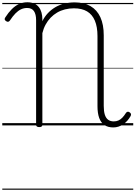

<svg xmlns="http://www.w3.org/2000/svg" viewBox="-20 -1101 1190 1686"><path d="M975 18Q928 18 897 -3Q866 -24 851 -65.5Q836 -107 836 -169V-784Q836 -865 813 -919.5Q790 -974 744.5 -1001Q699 -1028 629 -1028Q588 -1028 550.5 -1018.5Q513 -1009 481.5 -990.5Q450 -972 424.5 -945.5Q399 -919 380.5 -885Q362 -851 352 -810V-5Q352 5 345.5 10Q339 15 325 15Q311 15 304 10Q297 5 297 -5V-924Q297 -976 278 -1003.5Q259 -1031 218 -1031Q189 -1031 164 -1019Q139 -1007 115.5 -983Q92 -959 67 -921Q60 -912 52.5 -910Q45 -908 34 -915Q22 -923 21 -931Q20 -939 27 -949Q54 -991 83.5 -1020.5Q113 -1050 146.5 -1065.5Q180 -1081 220 -1081Q255 -1081 280 -1070Q305 -1059 321 -1038.5Q337 -1018 344.5 -990.5Q352 -963 352 -930V-915Q371 -954 399.5 -984.5Q428 -1015 464 -1036.5Q500 -1058 543.5 -1069Q587 -1080 636 -1080Q718 -1080 775 -1047Q832 -1014 861.5 -949.5Q891 -885 891 -791V-171Q891 -124 900.5 -94Q910 -64 929.5 -49.5Q949 -35 979 -35Q1001 -35 1019.5 -43Q1038 -51 1054 -67.5Q1070 -84 1085 -108Q1091 -117 1099 -119.5Q1107 -122 1118 -115Q1128 -108 1130 -100Q1132 -92 1127 -82Q1114 -59 1097.5 -40.5Q1081 -22 1061.5 -9Q1042 4 1020 11Q998 18 975 18ZM0 555H1150V565H0ZM0 -20H1150V0H0ZM0 -505H1150V-500H0ZM0 -1075H1150V-1065H0Z"/></svg>

Font: Playwrite AR Guides
Style: Regular
Weight: 400
Designer: Veronika Burian, José Scaglione
Foundry: TypeTogether
Version: Version 1.003